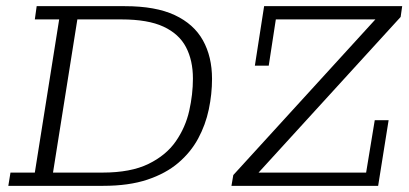

<svg xmlns="http://www.w3.org/2000/svg" viewBox="-20 -603 1326 623"><path d="M7 0 14 -43H93L172 -540H93L99 -583H385Q485 -583 547 -554Q609 -525 638.5 -472Q668 -419 668 -347Q668 -298 657.5 -248Q647 -198 623 -153.5Q599 -109 558.5 -74.5Q518 -40 458 -20Q398 0 315 0ZM152 -43H313Q404 -43 461.5 -71Q519 -99 550.5 -144.5Q582 -190 594 -243.5Q606 -297 606 -348Q606 -407 583.5 -450Q561 -493 510.5 -516.5Q460 -540 374 -540H231ZM731 0 737 -35 1198 -540H875L852 -390H807L837 -583H1285L1280 -548L819 -43H1168L1196 -213H1241L1207 0Z"/></svg>

Font: Rokkitt SemiBold Light
Style: Italic
Weight: 300
Italic angle: -9°
Version: Version 3.103